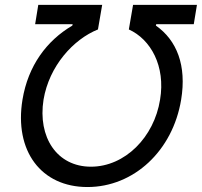

<svg xmlns="http://www.w3.org/2000/svg" viewBox="-20 -747 817 777"><path d="M71 -343.8C36.9 -136.4 146.3 9.9 333.8 9.9C521.3 9.9 679 -136.4 713.1 -343.8C735.8 -481.5 696 -583.8 610.8 -643.5L612.2 -649.1H764.2L777 -727.3H518.5L501.4 -627.8C589.5 -588.1 650.6 -480.1 627.8 -343.8C603.7 -191.8 485.8 -72.4 348 -72.4C210.2 -72.4 132.1 -191.8 156.2 -343.8C179 -480.1 277 -588.1 376.4 -627.8L393.5 -727.3H134.9L122.2 -649.1H274.1L272.7 -643.5C169 -582.4 93.8 -481.5 71 -343.8Z"/></svg>

Font: Magic Ui Pro
Style: Italic
Weight: 400
Italic angle: -9.39999°
Designer: Stefan Endress, Andreas Faust
Version: Version 1.000;FEAKit 1.0